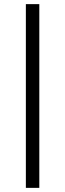

<svg xmlns="http://www.w3.org/2000/svg" viewBox="-20 -778 315 928"><path d="M105 130H170V-758H105Z"/></svg>

Font: MV Cash Light
Style: Regular
Weight: 300
Designer: Rodrigo Fuenzalida
Foundry: fragTYPE
Version: Version 1.100;Glyphs 3.1.2 (3151)